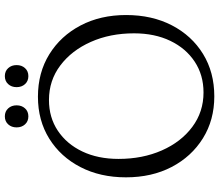

<svg xmlns="http://www.w3.org/2000/svg" viewBox="-76 -813 904 792"><g transform="rotate(-90 376.0 -417.0)"><path d="M373 -712.5Q472.5 -712.5 548.2 -665.5Q624 -618.5 667 -536.5Q710 -454.5 710 -349Q710 -242 667.5 -160Q625 -78 549.5 -31.5Q474 15 374.5 15Q277 15 201.5 -32Q126 -79 83.2 -161Q40.5 -243 40.5 -349.5Q40.5 -455.5 82.8 -537.2Q125 -619 200 -665.8Q275 -712.5 373 -712.5ZM634.5 -316Q634.5 -415 599.2 -494.2Q564 -573.5 502 -620.2Q440 -667 359.5 -667Q287.5 -667 232.8 -630.5Q178 -594 147.2 -529.5Q116.5 -465 116.5 -380Q116.5 -281 151.5 -201.5Q186.5 -122 248.5 -75.8Q310.5 -29.5 390.5 -29.5Q462.5 -29.5 517.5 -65.8Q572.5 -102 603.5 -166.5Q634.5 -231 634.5 -316ZM292 -752Q271.5 -752 259 -765.8Q246.5 -779.5 246.5 -800.5Q246.5 -821.5 259 -835.2Q271.5 -849 292 -849Q312.5 -849 325 -835.2Q337.5 -821.5 337.5 -800.5Q337.5 -779.5 325 -765.8Q312.5 -752 292 -752ZM458 -752Q437.5 -752 425 -765.8Q412.5 -779.5 412.5 -800.5Q412.5 -821.5 425 -835.2Q437.5 -849 458 -849Q478.5 -849 491 -835.2Q503.5 -821.5 503.5 -800.5Q503.5 -779.5 491 -765.8Q478.5 -752 458 -752Z"/></g></svg>

Font: Fraunces 72pt SuperSoft Light
Style: Regular
Weight: 300
Version: Version 1.000;[0bf87f6ff]